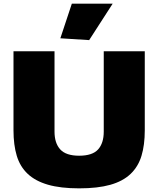

<svg xmlns="http://www.w3.org/2000/svg" viewBox="-20 -1023 868 1053"><path d="M311 -813 374 -1003H598L469 -803ZM414 10Q312 10 243 -10Q174 -30 132 -69.5Q90 -109 72 -168.5Q54 -228 54 -308V-742H279V-301Q279 -238 310.5 -203.5Q342 -169 414 -169Q487 -169 518 -203.5Q549 -238 549 -301V-742H774V-308Q774 -228 756 -168.5Q738 -109 696 -69Q654 -29 585 -9.5Q516 10 414 10Z"/></svg>

Font: Plata Sans Black
Style: Regular
Weight: 900
Designer: Pablo Impallari, Andres Torresi, & Cristiano Sobral
Foundry: Pablo Impallari, Andres Torresi, & Cristiano Sobral
Version: Version 1.00;December 28, 2019;FontCreator 12.0.0.2547 64-bi